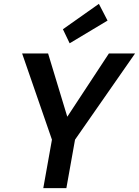

<svg xmlns="http://www.w3.org/2000/svg" viewBox="-20 -978 722 998"><path d="M205 0 250 -252 95 -700H230L331 -367H327L546 -700H682L370 -252L325 0ZM342 -753 307 -826 494 -958 539 -871Z"/></svg>

Font: DM Sans 11pt SemiBold
Style: Italic
Weight: 600
Italic angle: -10°
Version: Version 4.004;gftools[0.9.30]